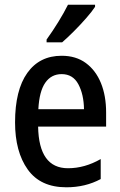

<svg xmlns="http://www.w3.org/2000/svg" viewBox="-20 -837 511 816"><path d="M242 -600Q303 -600 345 -569Q387 -538 409 -484Q431 -430 431 -359V-299H142Q145 -122 269 -122Q340 -122 408 -161V-76Q343 -41 262 -41Q152 -41 98 -116.5Q44 -192 44 -317Q44 -454 96 -527Q148 -600 242 -600ZM242 -522Q198 -522 172.5 -485.5Q147 -449 143 -373H337Q336 -436 313 -479Q290 -522 242 -522ZM384 -808Q371 -788 346 -759.5Q321 -731 293.5 -703.5Q266 -676 244 -657H178V-669Q204 -705 228 -744Q252 -783 269 -817H384Z"/></svg>

Font: Noto Sans Tamil UI Condensed Medium
Style: Regular
Weight: 500
Width: 3
Designer: Jelle Bosma - Monotype Design Team
Foundry: Monotype Imaging Inc.
Version: Version 2.004; ttfautohint (v1.8.4.7-5d5b)